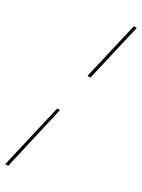

<svg xmlns="http://www.w3.org/2000/svg" viewBox="-267 -803 795 1077"><g transform="rotate(30 130.0 -265.0)"><path d="M3 250 99.5 -166H117.5L22 250ZM155 -409 241 -780.5H260L174 -409Z"/></g></svg>

Font: Bodoni Moda 11pt Medium
Style: Italic
Weight: 500
Italic angle: -13°
Designer: Owen Earl
Foundry: indestructible type
Version: Version 2.004